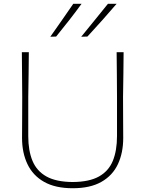

<svg xmlns="http://www.w3.org/2000/svg" viewBox="-20 -990 772 1019"><path d="M366 9Q273.5 9 214 -24.8Q154.5 -58.5 125.8 -118.8Q97 -179 97 -258Q97 -291 97.5 -350.5Q98 -410 98 -475Q97.5 -540 97 -596.2Q96.5 -652.5 96 -713H133Q132.5 -652.5 131.8 -596.5Q131 -540.5 130 -475V-267Q130 -190.5 152.5 -136.2Q175 -82 226.8 -53.2Q278.5 -24.5 366 -24Q453.5 -24.5 505 -53.2Q556.5 -82 578.8 -136.2Q601 -190.5 601 -268V-475Q600.5 -540.5 600.2 -596.5Q600 -652.5 599 -713H636Q635.5 -652.5 634.8 -596.5Q634 -540.5 633 -475Q633 -410 633.5 -350.5Q634 -291 634 -258Q634 -179 605.8 -118.8Q577.5 -58.5 518.2 -24.8Q459 9 366 9ZM411 -795Q446.5 -838.5 482.2 -882.5Q518 -926.5 553 -970H599Q561.5 -926 522.8 -882.8Q484 -839.5 444 -796ZM247 -795Q278 -838.5 308.2 -882.2Q338.5 -926 369 -970H413Q381 -926 347.2 -882.8Q313.5 -839.5 278 -796Z"/></svg>

Font: Commissioner Loud Thin
Style: Regular
Weight: 100
Designer: Kostas Bartsokas
Foundry: Kostas Bartsokas
Version: Version 1.000; ttfautohint (v1.8.3)